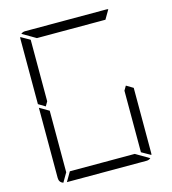

<svg xmlns="http://www.w3.org/2000/svg" viewBox="-140 -1113 1096 1226"><g transform="rotate(-15 408.0 -500.0)"><path d="M161 -735V-531L144 -502L99 -529V-959Q99 -968 101 -972L161 -938ZM672 -498 717 -471V-41Q717 -32 715 -28L655 -62V-265V-469ZM202 -938 113 -990Q125 -1000 140 -1000H408H676Q686 -1000 690 -998L655 -938H408ZM614 -62 703 -10Q691 0 676 0H408H149L185 -62H408ZM126 -2Q99 -12 99 -41V-500V-505L139 -482L152 -474L161 -469V-265V-62Z"/></g></svg>

Font: DSEG7 Modern
Style: Light
Weight: 300
Designer: Keshikan(Twitter:@keshinomi_88pro)
Version: Version 0.46